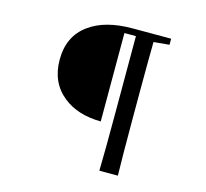

<svg xmlns="http://www.w3.org/2000/svg" viewBox="-122 -888 1244 1162"><g transform="rotate(15 500.0 -307.0)"><path d="M713 135C711 58 710 -59 710 -216V-399C710 -534 711 -635 712 -702L810 -711V-749H569C454 -749 363 -725 297 -676C226 -625 191 -550 191 -453C191 -357 225 -282 292 -229C353 -180 432 -156 528 -155V-709H600V-216C600 -59 599 58 597 135Z"/></g></svg>

Font: AllPunType SemiBold
Style: Regular
Weight: 600
Version: 1.0